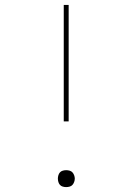

<svg xmlns="http://www.w3.org/2000/svg" viewBox="-20 -755 540 783"><path d="M240 -260V-735H260V-260ZM250 8Q243 8 236 6Q229 4 224.5 -1Q220 -6 218 -13Q216 -20 216 -27Q216 -33 218 -40Q220 -47 224.5 -52Q229 -57 236 -59Q243 -61 250 -61Q257 -61 264 -59Q271 -57 275.5 -52Q280 -47 282.5 -40Q285 -33 285 -27Q285 -20 282.5 -13Q280 -6 275.5 -1Q271 4 264 6Q257 8 250 8Z"/></svg>

Font: Iosevka Curly Slab Thin
Style: Regular
Weight: 100
Monospace: yes
Designer: Belleve Invis
Foundry: Belleve Invis
Version: Version 22.1.2; ttfautohint (v1.8.4)